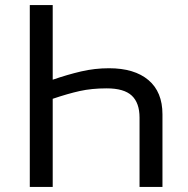

<svg xmlns="http://www.w3.org/2000/svg" viewBox="-20 -734 738 754"><path d="M97 -714H187V-421Q245 -441 298.5 -453.5Q352 -466 408 -466Q508 -466 563 -419.5Q618 -373 618 -285V0H528V-272Q528 -330 497.5 -358.5Q467 -387 399 -387Q340 -387 293 -376.5Q246 -366 187 -346V0H97Z"/></svg>

Font: Apis
Style: Regular
Weight: 400
Designer: Monotype Design Team
Foundry: Monotype Imaging Inc.
Version: Version 2.000; build 0001